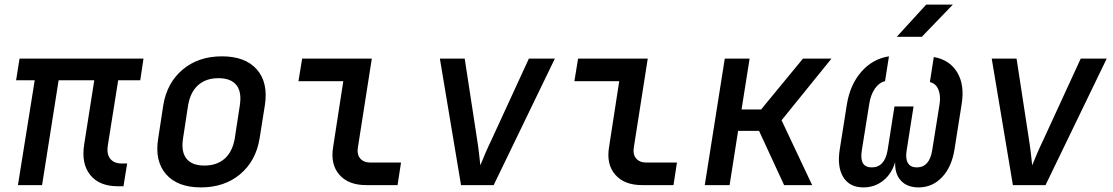

<svg xmlns="http://www.w3.org/2000/svg" viewBox="-20 -805 4840 835"><path d="M492 5Q412 5 372.5 -44Q333 -93 346 -176L390 -456H235L163 0H58L131 -456H50L65 -550H604L590 -456H494L449 -173Q443 -135 459.5 -114.5Q476 -94 509 -94H533L517 5Z M854 10Q752 10 702 -47.5Q652 -105 668 -203L690 -347Q706 -445 774.5 -502.5Q843 -560 945 -560Q1047 -560 1097 -503Q1147 -446 1132 -348L1109 -203Q1093 -105 1024.5 -47.5Q956 10 854 10ZM869 -85Q923 -85 957 -115Q991 -145 1001 -203L1023 -347Q1032 -405 1008 -435Q984 -465 930 -465Q876 -465 842 -435Q808 -405 798 -347L776 -203Q767 -145 791 -115Q815 -85 869 -85Z M1572 0Q1495 0 1455.5 -45.5Q1416 -91 1429 -167L1473 -452H1278L1294 -550H1597L1537 -167Q1531 -135 1546 -116.5Q1561 -98 1592 -98H1724L1709 0Z M1985 0 1893 -550H2001L2055 -198Q2060 -167 2063.5 -135.5Q2067 -104 2069 -86Q2076 -104 2089.5 -135.5Q2103 -167 2118 -198L2280 -550H2393L2127 0Z M2772 0Q2695 0 2655.5 -45.5Q2616 -91 2629 -167L2673 -452H2478L2494 -550H2797L2737 -167Q2731 -135 2746 -116.5Q2761 -98 2792 -98H2924L2909 0Z M3045 0 3132 -550H3240L3205 -329H3290L3472 -550H3596L3379 -282L3512 0H3390L3281 -236H3190L3153 0Z M3735 10Q3675 10 3647.5 -34.5Q3620 -79 3632 -155L3663 -351Q3677 -437 3726 -493Q3775 -549 3846 -560L3829 -452Q3803 -446 3784.5 -419Q3766 -392 3760 -351L3728 -151Q3716 -77 3771 -77Q3827 -77 3840 -151L3870 -342H3953L3923 -151Q3917 -115 3928.5 -96Q3940 -77 3967 -77Q4022 -77 4034 -151L4066 -351Q4072 -389 4061 -415.5Q4050 -442 4024 -448L4041 -557Q4110 -545 4143 -490Q4176 -435 4162 -351L4131 -155Q4119 -79 4077 -34.5Q4035 10 3975 10Q3925 10 3898 -19.5Q3871 -49 3873 -100Q3858 -49 3821 -19.5Q3784 10 3735 10ZM3880 -645 4008 -785H4124L3989 -645Z M4385 0 4293 -550H4401L4455 -198Q4460 -167 4463.5 -135.5Q4467 -104 4469 -86Q4476 -104 4489.5 -135.5Q4503 -167 4518 -198L4680 -550H4793L4527 0Z"/></svg>

Font: NKDuy Mono SemiBold
Style: Italic
Weight: 600
Italic angle: -9°
Monospace: yes
Designer: NKDuy
Foundry: NKDuy
Version: Version 2.251; ttfautohint (v1.8.4.7-5d5b)